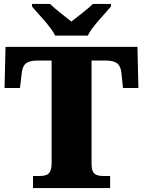

<svg xmlns="http://www.w3.org/2000/svg" viewBox="-20 -951 722 971"><path d="M424 -771C445 -816 510 -880 541 -918V-931H450C429 -910 371 -865 341 -842C311 -865 254 -910 233 -931H142V-918C173 -880 238 -816 259 -771ZM537 0V-61H505C468 -61 443 -68 443 -121V-645H511C571 -645 589 -626 594 -582L602 -506H680L675 -714H8L3 -506H81L90 -582C95 -626 113 -645 173 -645H241V-125C241 -69 217 -61 179 -61H147V0Z"/></svg>

Font: UArctic Serif Black
Style: Regular
Weight: 900
Designer: Customization by Puisto advertising & original work Monotype Design Team
Foundry: Monotype Imaging Inc.
Version: Version 2.004